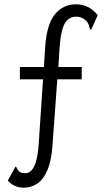

<svg xmlns="http://www.w3.org/2000/svg" viewBox="-20 -693 490 888"><path d="M90 175Q45 175 16 142L52 77Q56 79 59 86.5Q62 94 70 101Q78 108 97 108Q150 108 159 -27L179 -326H72V-383H183L189 -475Q196 -581 234 -627Q272 -673 331 -673Q392 -673 432 -623L402 -556Q395 -556 394 -566Q390 -589 372 -602.5Q354 -616 333 -616Q311 -616 294.5 -603Q278 -590 268.5 -557.5Q259 -525 255 -465L250 -383H358V-326H245L223 -24Q218 51 199 94.5Q180 138 152 156.5Q124 175 90 175Z"/></svg>

Font: Inconsolata SemiCondensed
Style: Regular
Weight: 400
Width: 4
Monospace: yes
Designer: Raph Levien, Cyreal, Brenton Simpson
Foundry: Raph Levien, Cyreal, Google
Version: Version 3.000; ttfautohint (v1.8.2.53-6de2)